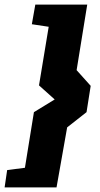

<svg xmlns="http://www.w3.org/2000/svg" viewBox="-28 -700 434 832"><path d="M3 37 80 27 119 -214 209 -269 141 -330 183 -584 110 -595 125 -680H350L304 -396L365 -328L347 -214L263 -148L217 112H-8Z"/></svg>

Font: Grenze Black
Style: Italic
Weight: 900
Italic angle: -10°
Designer: Renata Polastri
Foundry: Omnibus-Type
Version: Version 1.002; ttfautohint (v1.8)